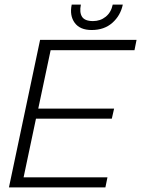

<svg xmlns="http://www.w3.org/2000/svg" viewBox="-20 -818 616 838"><path d="M380 -687Q329 -687 306 -718.5Q283 -750 293 -798H333Q326 -764 338 -745Q350 -726 386 -726Q418 -726 441.5 -745Q465 -764 472 -798H516Q506 -750 470.5 -718.5Q435 -687 380 -687ZM19 0 155 -644H576L567 -599H201L147 -344H478L468 -300H137L83 -44H449L440 0Z"/></svg>

Font: Kanit ExtraLight
Style: Italic
Weight: 275
Italic angle: -12°
Designer: Katatrad Team
Foundry: CadsonDemak
Version: Version 2.000; ttfautohint (v1.8.3)